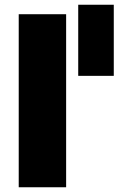

<svg xmlns="http://www.w3.org/2000/svg" viewBox="-20 -790 504 810"><path d="M59 -730H259V0H59ZM310 -770H460V-470H310Z"/></svg>

Font: Enso Black
Style: Regular
Weight: 900
Designer: Coji Morishita
Foundry: UNDERFOREST DESIGN
Version: Version 1.000